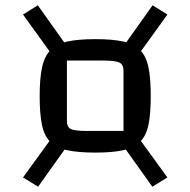

<svg xmlns="http://www.w3.org/2000/svg" viewBox="-20 -706 720 726"><path d="M341 -129Q276 -129 234 -138Q192 -147 169.5 -170Q147 -193 138.5 -234.5Q130 -276 130 -343Q130 -409 139 -451Q148 -493 171 -516.5Q194 -540 235 -549Q276 -558 341 -558Q405 -558 446 -549Q487 -540 510 -516.5Q533 -493 541.5 -451Q550 -409 550 -343Q550 -276 541.5 -234.5Q533 -193 510 -170Q487 -147 446 -138Q405 -129 341 -129ZM124 0 67 -35 189 -203 246 -171ZM304 -211H447V-438Q447 -462 431.5 -469.5Q416 -477 371 -477H233V-248Q233 -226 247 -218.5Q261 -211 304 -211ZM491 -482 434 -513 557 -686 613 -651ZM556 0 434 -171 491 -203 613 -35ZM189 -482 67 -651 123 -686 246 -513Z"/></svg>

Font: Changa ExtraLight
Style: Regular
Weight: 400
Version: Version 3.002; ttfautohint (v1.8.2)